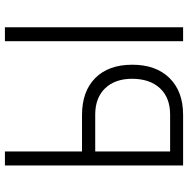

<svg xmlns="http://www.w3.org/2000/svg" viewBox="-12 -738 751 766"><g transform="rotate(-90 363.0 -355.5)"><path d="M141.1 -403.3H286.1Q381.3 -403.3 434.3 -350.3Q487.3 -297.4 487.3 -202.6Q487.3 -108.4 434.1 -54.2Q380.9 0 287.1 0H85.4V-710.9H141.1ZM141.1 -350.6V-51.8H288.1Q356 -51.8 393.6 -92.5Q431.2 -133.3 431.2 -203.6Q431.2 -271 393.8 -310.5Q356.4 -350.1 290 -350.6ZM636.7 0H581.1V-710.9H636.7Z"/></g></svg>

Font: Roboto Condensed Light
Style: Regular
Weight: 300
Designer: Google
Version: Version 2.134; 2016